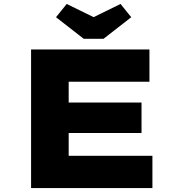

<svg xmlns="http://www.w3.org/2000/svg" viewBox="-20 -950 897 970"><path d="M137 0V-700H735V-537H327V-163H750V0ZM237 -278V-432H695V-278ZM403 -754 263 -863 317 -930 468 -856H438L589 -930L643 -863L503 -754Z"/></svg>

Font: Lexend Mega ExtraBold
Style: Regular
Weight: 800
Designer: Bonnie Shaver-Troup, Thomas Jockin
Foundry: Lexend
Version: Version 1.007